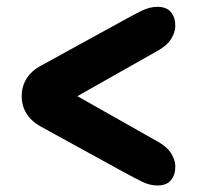

<svg xmlns="http://www.w3.org/2000/svg" viewBox="-20 -630 600 575"><path d="M190.5 -354V-330L454 -479Q481.5 -494.5 493.2 -514.5Q505 -534.5 505 -551.5Q505.5 -576.5 492.5 -593Q479.5 -609.5 451.5 -609.5Q428.5 -609.5 405.2 -598.2Q382 -587 348 -568L103 -433.5Q74 -418 59.5 -394.5Q45 -371 45 -342Q45 -313 59.5 -289.8Q74 -266.5 103 -250.5L348 -116Q382 -97.5 405.2 -86Q428.5 -74.5 451.5 -74.5Q479.5 -74.5 492.5 -91Q505.5 -107.5 505 -132.5Q505 -149.5 493.2 -169.5Q481.5 -189.5 454 -205Z"/></svg>

Font: Fraunces SuperSoft
Style: Regular
Weight: 900
Version: Version 1.000;[b76b70a41]